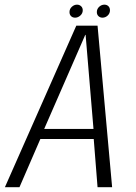

<svg xmlns="http://www.w3.org/2000/svg" viewBox="-46 -784 571 804"><path d="M-25.5 0H35.5L123 -202H346.5L362.5 0H423.5L362.5 -676.5H273.5ZM139 -244 311 -638H312.5L345.5 -244ZM268.5 -710Q280.5 -710 290.5 -719Q300.5 -728 300.5 -741Q300.5 -751.5 293.5 -758Q286.5 -764.5 276.5 -764.5Q264.5 -764.5 254.8 -755.5Q245 -746.5 245 -733.5Q245 -723 251.5 -716.5Q258 -710 268.5 -710ZM383 -710Q395.5 -710 405 -719Q414.5 -728 414.5 -741Q414.5 -751.5 408 -758Q401.5 -764.5 391 -764.5Q379 -764.5 369.2 -755.5Q359.5 -746.5 359.5 -733.5Q359.5 -723 366.2 -716.5Q373 -710 383 -710Z"/></svg>

Font: Anybody SemiCondensed Light
Style: Italic
Weight: 300
Width: 4
Italic angle: -10°
Version: Version 1.113;gftools[0.9.25]